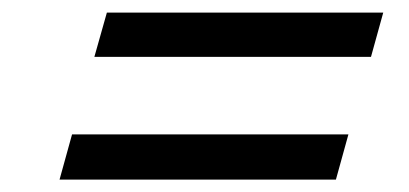

<svg xmlns="http://www.w3.org/2000/svg" viewBox="-20 -481 654 307"><path d="M130.9 -390.1 150.9 -460.9H592.8L573.2 -390.1ZM75.2 -193.8 95.2 -266.1H537.1L517.1 -193.8Z"/></svg>

Font: IntelOne Mono
Style: Italic
Weight: 400
Italic angle: -16°
Designer: Fred Shallcrass
Foundry: Frere-Jones Type LLC
Version: Version 1.200;hotconv 1.1.0;makeotfexe 2.6.0;FJTRelease1.2